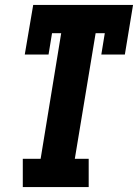

<svg xmlns="http://www.w3.org/2000/svg" viewBox="-20 -755 557 775"><path d="M72 0V-114H144L227 -621H190L176 -535H80L114 -735H517L484 -535H389L403 -621H366L282 -114H338V0Z"/></svg>

Font: Iosevka Curly Slab HvObl
Style: Regular
Weight: 900
Italic angle: -9°
Monospace: yes
Designer: Belleve Invis
Foundry: Belleve Invis
Version: Version 11.1.0; ttfautohint (v1.8.3)